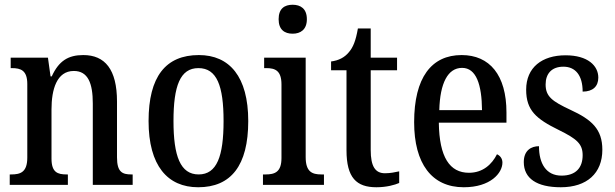

<svg xmlns="http://www.w3.org/2000/svg" viewBox="-20 -779 2591 809"><path d="M21 0H266V-44H261C223 -44 197 -52 197 -111V-318C197 -402 219 -480 291 -480C351 -480 371 -428 371 -343V0H539V-44H534C496 -44 473 -53 473 -116V-351C473 -487 422 -547 331 -547C268 -547 228 -523 198 -457H193L182 -536H25V-492H30C67 -492 95 -483 95 -425V-115C95 -53 66 -44 27 -44H21Z M815 10C953 10 1026 -81 1026 -269C1026 -456 947 -547 818 -547C678 -547 606 -456 606 -269C606 -81 686 10 815 10ZM817 -44C740 -44 711 -121 711 -269C711 -417 739 -492 816 -492C894 -492 922 -417 922 -269C922 -121 894 -44 817 -44Z M1213 -637C1246 -637 1273 -654 1273 -698C1273 -743 1246 -759 1213 -759C1179 -759 1154 -743 1154 -698C1154 -654 1179 -637 1213 -637ZM1088 0H1345V-44H1334C1295 -44 1268 -55 1268 -117V-536H1093V-492H1102C1140 -492 1166 -481 1166 -423V-113C1166 -54 1138 -44 1099 -44H1088Z M1566 10C1609 10 1644 0 1662 -8V-57C1643 -53 1625 -49 1602 -49C1561 -49 1542 -78 1542 -147V-483H1653V-536H1542V-659H1488C1479 -607 1468 -580 1450 -559C1432 -537 1407 -524 1375 -520V-483H1440V-146C1440 -30 1482 10 1566 10Z M1934 10C2047 10 2097 -50 2097 -94C2097 -112 2086 -124 2074 -129C2053 -87 2015 -51 1956 -51C1875 -51 1831 -116 1829 -262H2114V-305C2114 -463 2043 -547 1925 -547C1798 -547 1725 -452 1725 -264C1725 -90 1799 10 1934 10ZM2011 -315H1831C1834 -429 1867 -493 1927 -493C1987 -493 2010 -422 2011 -315Z M2343 10C2453 10 2518 -49 2518 -148C2518 -235 2473 -275 2384 -316C2307 -352 2279 -372 2279 -423C2279 -468 2304 -498 2354 -498C2405 -498 2435 -461 2435 -393C2478 -393 2501 -415 2501 -452C2501 -502 2457 -546 2363 -546C2264 -546 2197 -495 2197 -401C2197 -314 2239 -278 2335 -231C2410 -194 2435 -173 2435 -125C2435 -72 2406 -39 2346 -39C2281 -39 2251 -90 2251 -163C2219 -163 2187 -146 2187 -96C2187 -27 2242 10 2343 10Z"/></svg>

Font: Noto Serif Devanagari Condensed Medium
Style: Regular
Weight: 500
Width: 3
Designer: Universal Thirst, Indian Type Foundry and the Monotype Design Team
Foundry: Monotype Imaging Inc.
Version: Version 2.004